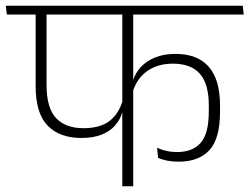

<svg xmlns="http://www.w3.org/2000/svg" viewBox="-38 -648 868 668"><path d="M-14 -597.5H810L806.5 -628H-18ZM245 -168Q287 -168 316 -179.8Q345 -191.5 362.2 -211.2Q379.5 -231 387 -256H391L389 -298.5Q375 -251.5 342.5 -226.8Q310 -202 252 -202Q190.5 -202 157.2 -237Q124 -272 124 -352.5V-607H86V-349Q86 -253.5 127.8 -210.8Q169.5 -168 245 -168ZM563.5 -426.5Q626.5 -426.5 657.5 -391.2Q688.5 -356 688.5 -280.5V-261Q688.5 -183 660.2 -151Q632 -119 578 -119Q558.5 -119 540.8 -123Q523 -127 508.5 -134L512 -99Q524.5 -93 543 -89.2Q561.5 -85.5 583.5 -85.5Q653.5 -85.5 690.5 -125.5Q727.5 -165.5 727.5 -259V-281.5Q727.5 -371 688.2 -415.8Q649 -460.5 572.5 -460.5Q532 -460.5 501.5 -448Q471 -435.5 451.5 -414.2Q432 -393 424.5 -366.5H420.5L423 -326.5Q438 -375.5 474.5 -401Q511 -426.5 563.5 -426.5ZM425.5 -607.5H387.5V0H425.5Z"/></svg>

Font: Anek Devanagari ExtraLight
Style: Regular
Weight: 250
Designer: Kailash Malviya (Devanagari) & Yesha Goshar (Latin)
Foundry: Ek Type
Version: Version 1.003